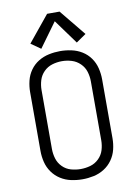

<svg xmlns="http://www.w3.org/2000/svg" viewBox="-104 -1034 783 1108"><g transform="rotate(-10 288.0 -480.0)"><path d="M288 8Q321 8 354 1Q387 -6 415.5 -24Q444 -42 463.5 -69.5Q483 -97 491 -129.5Q499 -162 499 -195V-540Q499 -573 491 -606Q483 -639 463.5 -666.5Q444 -694 415.5 -711.5Q387 -729 354 -736Q321 -743 288 -743Q255 -743 222 -736Q189 -729 160.5 -711.5Q132 -694 112.5 -666.5Q93 -639 85 -606Q77 -573 77 -540V-195Q77 -162 85 -129.5Q93 -97 112.5 -69.5Q132 -42 160.5 -24Q189 -6 222 1Q255 8 288 8ZM288 -52Q259 -52 231 -60Q203 -68 182 -89Q161 -110 152.5 -138Q144 -166 144 -195V-540Q144 -569 152.5 -597Q161 -625 182 -646Q203 -667 231 -675.5Q259 -684 288 -684Q317 -684 345 -675.5Q373 -667 394.5 -646Q416 -625 424.5 -597Q433 -569 433 -540V-195Q433 -166 424.5 -138Q416 -110 394.5 -89Q373 -68 345 -60Q317 -52 288 -52ZM184 -775 288 -918 392 -775 450 -815 325 -968H252L127 -815Z"/></g></svg>

Font: Iosevka Sparkle Light
Style: Regular
Weight: 300
Designer: Belleve Invis
Foundry: Belleve Invis
Version: Version 4.5.0; ttfautohint (v1.8.3)